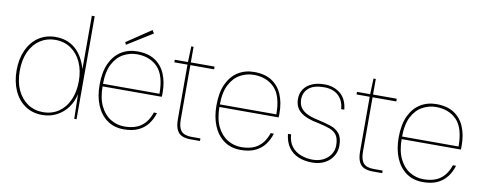

<svg xmlns="http://www.w3.org/2000/svg" viewBox="-62 -1015 3317 1322"><g transform="rotate(10 1596.0 -354.0)"><path d="M271 12Q202 12 151 -23Q100 -58 72.5 -120Q45 -182 45 -261Q45 -341 73 -402.5Q101 -464 152 -498.5Q203 -533 271 -533Q351 -533 406.5 -487Q462 -441 490 -348V-720H510V0H494L490 -172Q478 -118 448 -77Q418 -36 372.5 -12Q327 12 271 12ZM271 -8Q336 -8 382.5 -40Q429 -72 454.5 -129Q480 -186 480 -261Q480 -334 454.5 -391Q429 -448 382 -480.5Q335 -513 271 -513Q213 -513 166.5 -482.5Q120 -452 93.5 -395.5Q67 -339 67 -261Q67 -183 93.5 -126.5Q120 -70 166.5 -39Q213 -8 271 -8Z M842 12Q773 12 724.5 -23Q676 -58 650.5 -119.5Q625 -181 625 -262Q625 -352 653 -412Q681 -472 730 -502.5Q779 -533 842 -533Q918 -533 966.5 -501Q1015 -469 1038.5 -412.5Q1062 -356 1062 -283Q1062 -275 1062 -269Q1062 -263 1061 -254H636V-272H1042Q1042 -401 987.5 -457Q933 -513 842 -513Q794 -513 749 -489Q704 -465 675.5 -411Q647 -357 647 -267V-258Q647 -173 674 -117.5Q701 -62 745.5 -35Q790 -8 842 -8Q916 -8 960.5 -41Q1005 -74 1026 -138H1048Q1035 -94 1009 -60Q983 -26 942 -7Q901 12 842 12ZM756 -564 748 -581 919 -696 932 -674Z M1307 0Q1271 0 1246.5 -11Q1222 -22 1209.5 -49Q1197 -76 1197 -122V-503H1105V-521H1197L1201 -631H1217V-522H1383V-503H1217V-122Q1217 -67 1238.5 -42.5Q1260 -18 1310 -18H1373V0Z M1659 12Q1590 12 1541.5 -23Q1493 -58 1467.5 -119.5Q1442 -181 1442 -262Q1442 -352 1470 -412Q1498 -472 1547 -502.5Q1596 -533 1659 -533Q1735 -533 1783.5 -501Q1832 -469 1855.5 -412.5Q1879 -356 1879 -283Q1879 -275 1879 -269Q1879 -263 1878 -254H1453V-272H1859Q1859 -401 1804.5 -457Q1750 -513 1659 -513Q1611 -513 1566 -489Q1521 -465 1492.5 -411Q1464 -357 1464 -267V-258Q1464 -173 1491 -117.5Q1518 -62 1562.5 -35Q1607 -8 1659 -8Q1733 -8 1777.5 -41Q1822 -74 1843 -138H1865Q1852 -94 1826 -60Q1800 -26 1759 -7Q1718 12 1659 12Z M2158 12Q2105 12 2062.5 -5.5Q2020 -23 1993.5 -60Q1967 -97 1961 -154H1983Q1986 -103 2011 -70.5Q2036 -38 2075.5 -23Q2115 -8 2158 -8Q2200 -8 2232.5 -24.5Q2265 -41 2283.5 -69.5Q2302 -98 2302 -132Q2302 -178 2286 -202.5Q2270 -227 2237.5 -239.5Q2205 -252 2153 -263Q2109 -271 2077.5 -283.5Q2046 -296 2026 -313Q2006 -330 1996.5 -352.5Q1987 -375 1987 -403Q1987 -442 2006.5 -471Q2026 -500 2062.5 -516.5Q2099 -533 2151 -533Q2216 -533 2261.5 -496Q2307 -459 2314 -385H2292Q2289 -442 2252.5 -477.5Q2216 -513 2151 -513Q2079 -513 2044 -482.5Q2009 -452 2009 -403Q2009 -378 2020 -355Q2031 -332 2061.5 -314Q2092 -296 2149 -284Q2199 -273 2238.5 -260Q2278 -247 2301 -218.5Q2324 -190 2324 -135Q2324 -95 2304 -61.5Q2284 -28 2246.5 -8Q2209 12 2158 12Z M2581 0Q2545 0 2520.5 -11Q2496 -22 2483.5 -49Q2471 -76 2471 -122V-503H2379V-521H2471L2475 -631H2491V-522H2657V-503H2491V-122Q2491 -67 2512.5 -42.5Q2534 -18 2584 -18H2647V0Z M2933 12Q2864 12 2815.5 -23Q2767 -58 2741.5 -119.5Q2716 -181 2716 -262Q2716 -352 2744 -412Q2772 -472 2821 -502.5Q2870 -533 2933 -533Q3009 -533 3057.5 -501Q3106 -469 3129.5 -412.5Q3153 -356 3153 -283Q3153 -275 3153 -269Q3153 -263 3152 -254H2727V-272H3133Q3133 -401 3078.5 -457Q3024 -513 2933 -513Q2885 -513 2840 -489Q2795 -465 2766.5 -411Q2738 -357 2738 -267V-258Q2738 -173 2765 -117.5Q2792 -62 2836.5 -35Q2881 -8 2933 -8Q3007 -8 3051.5 -41Q3096 -74 3117 -138H3139Q3126 -94 3100 -60Q3074 -26 3033 -7Q2992 12 2933 12Z"/></g></svg>

Font: DM Sans 10pt Thin
Style: Regular
Weight: 250
Version: Version 4.004;gftools[0.9.30]